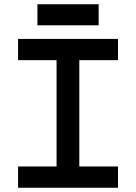

<svg xmlns="http://www.w3.org/2000/svg" viewBox="-20 -883 640 903"><path d="M65 -700V-600H246V-100H65V0H535V-100H353V-600H535V-700ZM444 -764H156V-863H444Z"/></svg>

Font: Kode Mono SemiBold
Style: Regular
Weight: 600
Monospace: yes
Designer: Isa Ozler
Foundry: Kadena LLC
Version: Version 1.206;gftools[0.9.28]